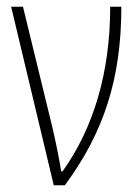

<svg xmlns="http://www.w3.org/2000/svg" viewBox="-20 -548 410 568"><path d="M139 0H172C287 -156 339 -315 339 -528H306C306 -336 258 -171 165 -41H161C157 -67 149 -110 136 -167L48 -528H13Z"/></svg>

Font: Kathrein 37 Thin Condensed
Style: Regular
Weight: 250
Width: 3
Designer: Lazydogs Typefoundry, based on Open Sans by Ascender Corporation
Foundry: Lazydogs Typefoundry
Version: Version 1.003;PS 001.003;hotconv 1.0.88;makeotf.lib2.5.64775